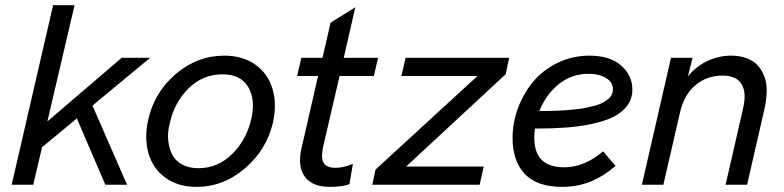

<svg xmlns="http://www.w3.org/2000/svg" viewBox="-20 -710 3015 738"><path d="M557.1 -487.8 335.4 -304.2 468.3 0H384.8L275.4 -254.9L141.6 -144L107.9 0H24.9L184.1 -689.9H266.6L162.1 -243.2L447.8 -487.8Z M734.9 8.3Q664.1 8.3 615.7 -26.9Q567.4 -62 550.5 -121.6Q533.7 -181.2 550.3 -252.4Q573.7 -355.5 656 -425.8Q738.3 -496.1 842.3 -496.1Q913.1 -496.1 961.7 -461.4Q1010.3 -426.8 1027.6 -367.7Q1044.9 -308.6 1028.8 -237.3Q1004.4 -134.3 921.6 -63Q838.9 8.3 734.9 8.3ZM742.7 -63.5Q816.9 -63.5 872.1 -117.7Q927.2 -171.9 945.8 -252.4Q962.9 -326.2 934.3 -375.2Q905.8 -424.3 834.5 -424.3Q760.3 -424.3 705.6 -371.1Q650.9 -317.9 632.8 -237.3Q623.5 -201.7 626.7 -170.2Q629.9 -138.7 642.3 -115Q654.8 -91.3 680.7 -77.4Q706.5 -63.5 742.7 -63.5Z M1248 8.3Q1180.2 8.3 1151.6 -31Q1123 -70.3 1138.7 -139.2L1202.6 -418H1122.1L1138.2 -487.8H1219.7L1250.5 -622.6L1345.7 -682.1L1301.3 -487.8H1433.1L1417 -418H1285.2L1222.2 -146.5Q1212.4 -102.1 1224.4 -83.5Q1236.3 -64.9 1270 -64.9Q1300.3 -64.9 1336.4 -80.1L1323.2 -2Q1293.5 8.3 1248 8.3Z M1937 -487.8 1923.8 -424.8 1541 -69.8H1839.4L1823.7 0H1411.1L1423.3 -58.1L1815.4 -418H1522.9L1539.1 -487.8Z M2410.6 -365.7Q2410.6 -330.1 2390.6 -303.5Q2370.6 -276.9 2336.9 -260.3Q2303.2 -243.7 2253.9 -233.4Q2204.6 -223.1 2152.3 -219.5Q2100.1 -215.8 2036.1 -215.8Q2033.7 -195.3 2033.7 -180.2Q2033.7 -66.9 2148.4 -66.9Q2226.6 -66.9 2297.9 -128.4L2346.2 -72.3Q2297.4 -30.8 2247.6 -11.2Q2197.8 8.3 2140.6 8.3Q2044.4 8.3 1997.3 -41.3Q1950.2 -90.8 1950.2 -179.2Q1950.2 -239.7 1971.9 -296.9Q1993.7 -354 2031.2 -398.2Q2068.8 -442.4 2125 -469.2Q2181.2 -496.1 2245.1 -496.1Q2324.2 -496.1 2367.4 -458.3Q2410.6 -420.4 2410.6 -365.7ZM2242.7 -426.3Q2176.8 -426.3 2127.4 -386.2Q2078.1 -346.2 2053.2 -283.2Q2072.8 -283.2 2084.7 -283.4Q2096.7 -283.7 2119.1 -284.4Q2141.6 -285.2 2157 -286.6Q2172.4 -288.1 2194.1 -290Q2215.8 -292 2231 -295.4Q2246.1 -298.8 2263.9 -303.2Q2281.7 -307.6 2293.5 -313.7Q2305.2 -319.8 2315.4 -327.4Q2325.7 -335 2330.8 -345.2Q2335.9 -355.5 2335.9 -367.2Q2335.9 -394 2309.6 -410.2Q2283.2 -426.3 2242.7 -426.3Z M2447.3 0 2559.1 -487.8H2642.1L2624 -416.5Q2657.2 -456.5 2700.7 -476.3Q2744.1 -496.1 2789.1 -496.1Q2824.2 -496.1 2851.1 -485.8Q2877.9 -475.6 2893.8 -457.3Q2909.7 -439 2918.7 -414.3Q2927.7 -389.6 2927 -360.8Q2926.3 -332 2920.4 -300.3L2851.6 0H2769L2835.9 -292Q2850.6 -353 2830.6 -386.2Q2810.5 -419.4 2757.8 -419.4Q2696.8 -419.4 2653.1 -382.6Q2609.4 -345.7 2593.8 -277.8L2529.8 0Z"/></svg>

Font: HK Grotesk Medium Legacy Italic
Style: Regular
Weight: 500
Italic angle: -13°
Designer: Alfredo Marco Pradil
Foundry: Hanken Design Co.
Version: Version 2.022;PS 002.022;hotconv 1.0.88;makeotf.lib2.5.64775